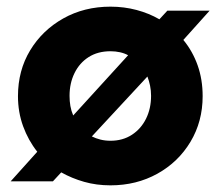

<svg xmlns="http://www.w3.org/2000/svg" viewBox="-20 -545 663 577"><path d="M312 12Q270 12 233 1.5Q196 -9 164 -27L139 0H12L92 -89Q65 -123 49.5 -165.5Q34 -208 34 -256Q34 -333 70.5 -393.5Q107 -454 170 -489.5Q233 -525 312 -525Q353 -525 390.5 -515Q428 -505 459 -487L483 -513H610L531 -425Q559 -391 574 -348.5Q589 -306 589 -256Q589 -180 552.5 -119Q516 -58 453 -23Q390 12 312 12ZM312 -122Q349 -122 376.5 -140Q404 -158 419 -188.5Q434 -219 434 -257Q434 -273 431 -287.5Q428 -302 423 -315L256 -135Q268 -129 282 -125.5Q296 -122 312 -122ZM200 -198 365 -379Q354 -385 340.5 -388Q327 -391 312 -391Q274 -391 246.5 -373.5Q219 -356 204 -325.5Q189 -295 189 -257Q189 -241 191.5 -226.5Q194 -212 200 -198Z"/></svg>

Font: MuseoModerno SemiBold
Style: Bold
Weight: 700
Version: Version 1.001